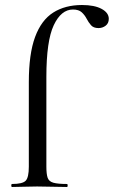

<svg xmlns="http://www.w3.org/2000/svg" viewBox="-20 -746 454 766"><path d="M28 0Q25 0 25 -6Q25 -12 28 -12Q70 -12 82.5 -25Q95 -38 95 -81V-418Q95 -531 120 -598.5Q145 -666 192.5 -696Q240 -726 307 -726Q357 -726 385.5 -710.5Q414 -695 414 -671Q414 -653 401.5 -643.5Q389 -634 373 -634Q353 -634 343 -645.5Q333 -657 325.5 -671.5Q318 -686 306 -697Q294 -708 271 -708Q224 -708 194.5 -645.5Q165 -583 165 -439V-81Q165 -52 170 -37Q175 -22 193 -17Q211 -12 247 -12Q250 -12 250 -6Q250 0 247 0Q216 0 187.5 -1Q159 -2 128 -2Q101 -2 75 -1Q49 0 28 0Z"/></svg>

Font: Cormorant Medium
Style: Regular
Weight: 500
Designer: Christian Thalmann (Catharsis Fonts)
Foundry: Catharsis Fonts
Version: Version 4.000